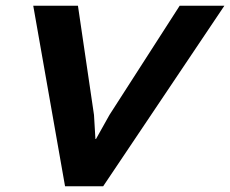

<svg xmlns="http://www.w3.org/2000/svg" viewBox="-20 -650 803 670"><path d="M763 -630 340 0H207L96 -630H252L308 -249L313 -165H315L362 -249L607 -630Z"/></svg>

Font: TypoPRO Sinkin Sans
Style: 600 SemiBold Italic
Weight: 600
Italic angle: -112°
Designer: Keith Bates
Foundry: K-Type
Version: Sinkin Sans (version 1.0)  by Keith Bates   •   © 2014   www